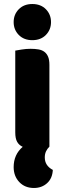

<svg xmlns="http://www.w3.org/2000/svg" viewBox="-20 -731 322 956"><path d="M226 -1Q215 10 209 23Q203 36 203 53Q203 94 243 115Q241 157 214.5 181Q188 205 149 205Q104 205 76 175.5Q48 146 48 101Q48 39 93 0Q75 -8 65.5 -24.5Q56 -41 56 -72V-479Q67 -481 88.5 -484.5Q110 -488 132 -488Q154 -488 171.5 -485Q189 -482 201 -473Q213 -464 219.5 -448.5Q226 -433 226 -408ZM48 -621Q48 -659 73.5 -685Q99 -711 141 -711Q183 -711 208.5 -685Q234 -659 234 -621Q234 -583 208.5 -557Q183 -531 141 -531Q99 -531 73.5 -557Q48 -583 48 -621Z"/></svg>

Font: Baloo Tamma
Style: Regular
Weight: 400
Designer: Divya Kowshik and Ek Type
Foundry: Ek Type
Version: Version 1.007;PS 1.000;hotconv 1.0.88;makeotf.lib2.5.647800